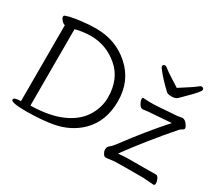

<svg xmlns="http://www.w3.org/2000/svg" viewBox="-132 -1007 1463 1295"><g transform="rotate(30 600.0 -359.5)"><path d="M971 -637Q1006 -660 1040 -681.5Q1074 -703 1089 -716Q1104 -729 1112 -729Q1130 -729 1130 -712.5Q1130 -696 1043 -612L1015 -584Q1000 -569 970.5 -569Q941 -569 930 -578Q860 -644 823 -693Q811 -708 811 -713Q811 -729 829 -729Q837 -729 852 -716Q867 -703 901.5 -681.5Q936 -660 971 -637ZM1014 -60Q1126 -60 1142 -61H1143Q1154 -61 1163 -43Q1172 -25 1172 -9Q1172 7 1161 7Q1120 3 1080 1H945Q855 1 828 5.5Q801 10 790 10Q779 10 769.5 -5.5Q760 -21 760 -33.5Q760 -46 763.5 -54.5Q767 -63 778.5 -71Q790 -79 815 -112Q938 -278 1061 -415L914 -404Q887 -403 845 -397H843Q824 -397 809 -430Q803 -444 803 -454.5Q803 -465 810 -465H812Q838 -463 859 -463H891Q903 -463 913 -464L1069 -475L1105 -481H1109Q1131 -479 1149 -449Q1157 -437 1157 -428.5Q1157 -420 1144 -413Q1131 -406 1125 -399Q975 -227 849 -55Q899 -60 937 -60ZM51 -15Q51 -34 106 -34V-626Q92 -629 79 -643.5Q66 -658 66 -668Q66 -678 73 -681Q121 -700 244 -710Q277 -712 303 -712Q456 -712 564.5 -614Q673 -516 673 -360Q673 -204 578 -110Q497 -30 374 -8Q297 6 183 8H169Q51 8 51 -15ZM176 -40Q323 -43 417.5 -85Q512 -127 557 -198Q602 -269 602 -348Q602 -492 508.5 -571.5Q415 -651 298 -651Q234 -651 176 -635Z"/></g></svg>

Font: Fusion Kai T
Style: Regular
Weight: 400
Designer: Fontworks Inc.
Version: Version 24.134;May 13, 2024